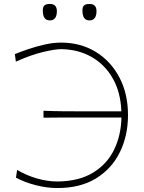

<svg xmlns="http://www.w3.org/2000/svg" viewBox="-20 -940 726 969"><path d="M269.5 9Q217.5 9 161.2 -5.2Q105 -19.5 60.5 -43.5L66.5 -82.5Q112.5 -55 166 -39.5Q219.5 -24 271.5 -24Q379.5 -25.5 450 -68.8Q520.5 -112 555.8 -184.5Q591 -257 593 -347H425.5Q355 -347 303.2 -347Q251.5 -347 199.5 -346V-381Q248.5 -379 300.5 -378.5Q352.5 -378 424.5 -378H592.5Q589 -473.5 549.8 -543.2Q510.5 -613 443.5 -651.8Q376.5 -690.5 289 -692Q258 -692 197 -677.5Q136 -663 60 -629L55 -667Q84.5 -679 124.2 -692.5Q164 -706 206.8 -715.5Q249.5 -725 288 -725Q386 -725 462.2 -678.8Q538.5 -632.5 582.2 -550Q626 -467.5 626 -359Q626 -256 585.2 -172.5Q544.5 -89 465.2 -40Q386 9 269.5 9ZM431 -837Q396 -837 396 -887Q396 -905 404.2 -912.5Q412.5 -920 432 -920Q467 -920 467 -884Q467 -837 431 -837ZM231 -837Q196 -837 196 -887Q196 -905 204.2 -912.5Q212.5 -920 232 -920Q267 -920 267 -884Q267 -837 231 -837Z"/></svg>

Font: Commissioner Flair Thin
Style: Regular
Weight: 100
Designer: Kostas Bartsokas
Foundry: Kostas Bartsokas
Version: Version 1.000; ttfautohint (v1.8.3)